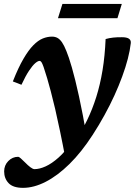

<svg xmlns="http://www.w3.org/2000/svg" viewBox="-46 -688 668 949"><path d="M60 -269 17.5 -285.5Q44.5 -354 69.8 -397.2Q95 -440.5 118.8 -464.5Q142.5 -488.5 165.5 -497.8Q188.5 -507 211 -507Q226.5 -507 238.2 -500.5Q250 -494 260.5 -478.8Q271 -463.5 282 -436Q293.5 -409 309.5 -353.5Q325.5 -298 344.5 -211.5Q363.5 -125 384 -4.5L279.5 107Q264.5 26.5 251.2 -37.2Q238 -101 226.5 -150.2Q215 -199.5 205 -236.8Q195 -274 187 -301.5Q176 -338.5 169.5 -356.8Q163 -375 158.8 -381Q154.5 -387 149.5 -387Q141.5 -387 128.2 -375.8Q115 -364.5 97.8 -338.8Q80.5 -313 60 -269ZM308.5 15 327.5 4.5Q359.5 -42 385 -94.8Q410.5 -147.5 429.8 -208.5Q449 -269.5 460.8 -340.8Q472.5 -412 476 -495Q493 -500 513.5 -502.2Q534 -504.5 557.5 -504Q580.5 -504 591.2 -496.8Q602 -489.5 600.5 -475Q596.5 -439 585.8 -397.5Q575 -356 558.2 -310.2Q541.5 -264.5 519.5 -216.2Q497.5 -168 470.2 -118.5Q443 -69 411.5 -20.5Q356.5 64.5 297.5 122.5Q238.5 180.5 180 210.5Q121.5 240.5 68 240.5Q18.5 240.5 -3.5 217.2Q-25.5 194 -25.5 159Q-25.5 129 -5 108Q15.5 87 44 87Q48 87 57.2 95.2Q66.5 103.5 79 116Q91.5 129 104 138.5Q116.5 148 124.5 148Q149.5 148 179.8 134.2Q210 120.5 243.2 91Q276.5 61.5 308.5 15ZM240.5 -598 262.5 -668.5H556L534.5 -598Z"/></svg>

Font: Newsreader 9pt SemiBold
Style: Italic
Weight: 600
Italic angle: -17°
Designer: Hugues Gentile
Foundry: Production Type
Version: Version 1.003